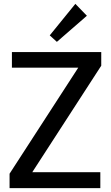

<svg xmlns="http://www.w3.org/2000/svg" viewBox="-20 -979 578 999"><path d="M238.8 -794.9 372.1 -959 432.1 -897 275.9 -761.2ZM506.8 -708V-637.2L147.9 -83H502V0H29.8V-75.2L387.2 -627H42V-708Z"/></svg>

Font: Sarala
Style: Regular
Weight: 400
Designer: Andres Torresi
Foundry: Huerta Tipografica
Version: Version 1.004;PS 001.003;hotconv 1.0.70;makeotf.lib2.5.58329